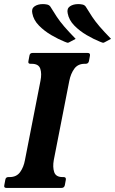

<svg xmlns="http://www.w3.org/2000/svg" viewBox="-29 -919 563 939"><path d="M234 -136Q228 -102 236 -77.5Q244 -53 277 -53H282Q295 -53 293 -40L288 -13Q285 0 272 0H2Q-11 0 -8 -13L-3 -40Q-1 -53 12 -53H18Q52 -53 69.5 -77.5Q87 -102 93 -136L169 -524Q176 -559 168 -583Q160 -607 126 -607H120Q107 -607 110 -620L115 -647Q117 -660 130 -660H400Q413 -660 411 -647L406 -620Q403 -607 390 -607H385Q352 -607 334.5 -583Q317 -559 310 -524ZM514 -729 484 -713Q479 -710 476 -710Q472 -710 468 -712Q464 -714 460 -715Q430 -727 395.5 -747Q361 -767 334.5 -794Q308 -821 302 -854Q297 -877 313 -888Q329 -899 354 -899Q363 -899 373.5 -897Q384 -895 390 -887Q407 -859 422 -836.5Q437 -814 458 -789.5Q479 -765 514 -729ZM341 -729 311 -713Q306 -710 303 -710Q299 -710 295 -712Q291 -714 287 -715Q257 -727 222.5 -747Q188 -767 161.5 -794Q135 -821 129 -854Q124 -877 140 -888Q156 -899 181 -899Q190 -899 200.5 -897Q211 -895 217 -887Q234 -859 249 -836.5Q264 -814 285 -789.5Q306 -765 341 -729Z"/></svg>

Font: Young Serif Light
Style: Italic
Weight: 300
Italic angle: -10.979°
Designer: Bastien Sozeau
Foundry: NBR — Bastien Sozeau
Version: Version 5.001